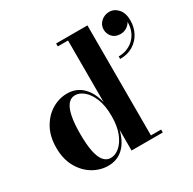

<svg xmlns="http://www.w3.org/2000/svg" viewBox="-166 -925 1108 1104"><g transform="rotate(-30 387.5 -373.0)"><path d="M248.5 9.5Q195 9.5 147.2 -19Q99.5 -47.5 69.5 -101Q39.5 -154.5 39.5 -229.5Q39.5 -304.5 69.5 -358.2Q99.5 -412 147.2 -440.8Q195 -469.5 248.5 -469.5Q309 -469.5 349.5 -430Q390 -390.5 406.5 -321V-730.5H338.5V-750H546.5V-19.5H614V0H406.5V-138Q390 -68.5 349.5 -29.5Q309 9.5 248.5 9.5ZM283 -22.5Q313 -22.5 341.2 -46.2Q369.5 -70 388 -116Q406.5 -162 406.5 -229.5Q406.5 -297.5 388 -343.8Q369.5 -390 341.2 -414Q313 -438 283 -438Q255 -438 236.2 -415.2Q217.5 -392.5 208 -346.5Q198.5 -300.5 198.5 -229.5Q198.5 -158.5 208 -112.8Q217.5 -67 236.2 -44.8Q255 -22.5 283 -22.5ZM613 -488.5V-505.5Q646 -505.5 673.8 -517.5Q701.5 -529.5 721.2 -551.5Q741 -573.5 750.2 -604Q759.5 -634.5 755 -672H760Q761 -658 751.2 -644Q741.5 -630 724.8 -620.8Q708 -611.5 688.5 -611.5Q653 -611.5 634 -632.8Q615 -654 615 -683Q615 -712.5 638 -733.8Q661 -755 693.5 -755Q726.5 -755 750.8 -727.8Q775 -700.5 775 -652Q775 -607 755.5 -570Q736 -533 699.8 -510.8Q663.5 -488.5 613 -488.5Z"/></g></svg>

Font: Bodoni Moda 11pt
Style: Bold
Weight: 700
Designer: Owen Earl
Foundry: indestructible type
Version: Version 2.004